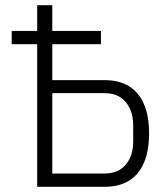

<svg xmlns="http://www.w3.org/2000/svg" viewBox="-20 -718 636 738"><path d="M123 0V-548H25V-599H123V-698H181V-599H368V-548H181V-410H382Q438 -410 476 -386.5Q514 -363 533.5 -317.5Q553 -272 553 -205Q553 -139 533.5 -93Q514 -47 476 -23.5Q438 0 382 0ZM181 -51H381Q418 -51 442 -66.5Q466 -82 479 -109.5Q492 -137 492 -174V-237Q492 -273 479 -301Q466 -329 442 -344.5Q418 -360 381 -360H181Z"/></svg>

Font: IBM Plex Sans Condensed Light
Style: Regular
Weight: 300
Width: 3
Designer: Mike Abbink, Paul van der Laan, Pieter van Rosmalen
Foundry: Bold Monday
Version: Version 3.201